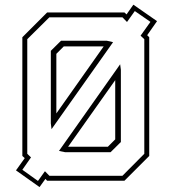

<svg xmlns="http://www.w3.org/2000/svg" viewBox="-20 -752 720 799"><path d="M144.5 26.5 46.5 -43 83 -94 73 -103V-597L176 -700H498L506.5 -692L535 -732.5L633.5 -664L592.5 -605.5L601 -597V-103L498 0H176L169 -7.5ZM138 1 167 -39.5 185.5 -20.5H489.5L580.5 -112V-589L565 -603.5L606 -661L541 -706L508.5 -660.5L489.5 -680H185.5L93.5 -589V-112L109 -97L73 -45.5ZM194.5 -214.5 191.5 -238.5V-540.5L234 -582.5H424.5L450.5 -576.5ZM214.5 -280 411.5 -559H245.5L214.5 -528ZM251.5 -118.5 225.5 -124 480 -484.5 483 -461.5V-161L440 -118.5ZM263.5 -141.5H429L459.5 -172V-418.5Z"/></svg>

Font: Tourney Condensed ExtraLight
Style: Regular
Weight: 200
Width: 3
Designer: Tyler Finck
Foundry: Etcetera Type Co
Version: Version 1.010; ttfautohint (v1.8.3)